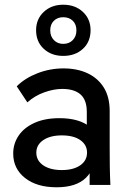

<svg xmlns="http://www.w3.org/2000/svg" viewBox="-20 -784 551 814"><path d="M360 0V-173L348 -207V-310Q348 -360 321.5 -383.5Q295 -407 244 -407Q208 -407 167.5 -392.5Q127 -378 96 -350L51 -418Q86 -453 139 -473.5Q192 -494 249 -494Q307 -494 351 -473.5Q395 -453 420 -413Q445 -373 445 -313V-157Q445 -118 445.5 -79Q446 -40 448 0ZM220 10Q136 10 86 -29.5Q36 -69 36 -133Q36 -175 59 -209Q82 -243 126 -263Q170 -283 232 -283Q317 -283 362.5 -245Q408 -207 408 -144H385Q385 -70 344 -30Q303 10 220 10ZM242 -63Q291 -63 320 -83Q349 -103 349 -137Q349 -170 320.5 -190Q292 -210 242 -210Q193 -210 163.5 -190Q134 -170 134 -137Q134 -103 163.5 -83Q193 -63 242 -63ZM248 -547Q198 -547 165.5 -577Q133 -607 133 -656Q133 -703 165.5 -733.5Q198 -764 248 -764Q299 -764 331.5 -733.5Q364 -703 364 -656Q364 -607 331.5 -577Q299 -547 248 -547ZM248 -598Q273 -598 288.5 -614Q304 -630 304 -655Q304 -681 288.5 -696Q273 -711 248 -711Q224 -711 208.5 -696Q193 -681 193 -655Q193 -630 208.5 -614Q224 -598 248 -598Z"/></svg>

Font: SUSE Medium
Style: Regular
Weight: 500
Designer: Rene Bieder
Foundry: SUSE
Version: Version 1.000